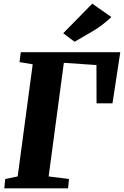

<svg xmlns="http://www.w3.org/2000/svg" viewBox="-20 -1028 676 1048"><path d="M3.5 0 8.5 -51 76.5 -65 158.5 -677 86.5 -689 93.5 -743H636.5L594 -464H507L506.5 -673L328.5 -685L245.5 -65L356.5 -51L351.5 0ZM325 -846.5 483.5 -1008 588 -935Q536 -886 481.5 -855Q427 -824 387 -800Z"/></svg>

Font: Merriweather Black
Style: Italic
Weight: 900
Italic angle: -7.8°
Designer: Eben Sorkin
Foundry: Eben Sorkin
Version: Version 2.200;gftools[0.9.31]